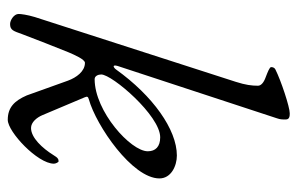

<svg xmlns="http://www.w3.org/2000/svg" viewBox="-156 -590 767 495"><g transform="rotate(90 227.5 -342.5)"><path d="M289 21C320 21 402 -56 402 -98C402 -103 398 -110 396 -110C391 -110 387 -109 380 -97C362 -68 335 -39 310 -39C295 -39 283 -54 277 -68L231 -177C228 -184 229 -186 236 -188C304 -207 440 -300 440 -370C440 -400 408 -415 381 -415C314 -415 227 -353 159 -258C157 -255 153 -252 151 -252C149 -252 148 -255 150 -262L285 -673C288 -682 288 -685 288 -696C288 -706 278 -706 272 -706C256 -706 189 -684 159 -669C155 -667 153 -663 153 -658C153 -654 166 -649 179 -644C193 -639 201 -632 201 -624C201 -608 199 -592 191 -567L24 -49C18 -29 16 -13 16 -7C16 5 32 15 42 15C58 15 60 6 68 -16C75 -35 107 -117 115 -136C121 -150 133 -178 142 -178C164 -178 180 -156 188 -134L226 -28C240 4 257 21 289 21ZM184 -203C176 -203 172 -212 172 -220C172 -248 278 -372 334 -372C358 -372 370 -360 370 -340C370 -296 267 -203 184 -203Z"/></g></svg>

Font: EB Garamond
Style: Italic
Weight: 400
Italic angle: -17.2°
Designer: Georg Duffner and Octavio Pardo
Foundry: Georg Duffner
Version: Version 1.000;PS 001.000;hotconv 1.0.88;makeotf.lib2.5.64775